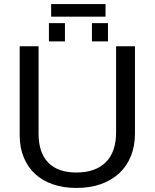

<svg xmlns="http://www.w3.org/2000/svg" viewBox="-20 -916 762 946"><path d="M357 10Q293 10 241.5 -7.5Q190 -25 153.5 -58.5Q117 -92 97 -140.5Q77 -189 77 -250V-688H170V-258Q170 -164 217.5 -115Q265 -66 356 -66Q450 -66 501 -116.5Q552 -167 552 -264V-688H645V-259Q645 -196 624.5 -146Q604 -96 566.5 -61.5Q529 -27 476 -8.5Q423 10 357 10ZM433 -712V-802H512V-712ZM221 -712V-802H300V-712ZM500 -834H232V-896H500Z"/></svg>

Font: Libra Sans
Style: Regular
Weight: 400
Foundry: Context Ltd
Version: Version 1.000; ttfautohint (v1.3)